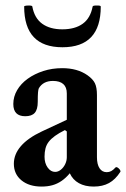

<svg xmlns="http://www.w3.org/2000/svg" viewBox="-20 -676 464 707"><path d="M133 11Q87 11 59 -12Q31 -35 31 -73Q31 -108 57 -138Q83 -168 134 -192L226 -235V-332Q226 -355 213 -366.5Q200 -378 175 -378Q139 -378 123 -351Q121 -347 120 -336Q119 -325 119 -301Q119 -273 108 -260.5Q97 -248 73 -248Q29 -248 29 -293Q29 -320 43 -344Q57 -368 82 -386Q107 -404 139.5 -414.5Q172 -425 209 -425Q265 -425 302 -399Q322 -385 329.5 -369.5Q337 -354 337 -326V-97Q337 -71 346.5 -56.5Q356 -42 373 -42Q382 -42 389.5 -46Q397 -50 405 -59Q408 -62 413 -59Q418 -56 421.5 -51Q425 -46 423 -43Q405 -15 381.5 -2Q358 11 325 11Q293 11 270.5 -1.5Q248 -14 237 -38Q223 -21 207 -10Q191 1 173 6Q155 11 133 11ZM183 -43Q194 -43 204 -51Q214 -59 220 -71.5Q226 -84 226 -97V-192L219 -197Q197 -186 182.5 -175.5Q168 -165 159.5 -154Q151 -143 147.5 -129.5Q144 -116 144 -99Q144 -75 155.5 -59Q167 -43 183 -43ZM210 -502Q69 -502 69 -652Q69 -654.4 76.5 -655.2Q84 -656 91.5 -655.5Q99 -655 99 -651.8Q107 -609 135.5 -588.5Q164 -568 209.5 -568Q256 -568 284.5 -588.5Q313 -609 321.1 -651.8Q322 -655 329 -655.5Q336 -656 343.5 -655.5Q351 -655 351 -651.6Q351 -502 210 -502Z"/></svg>

Font: Junicode VF
Style: Regular
Weight: 400
Designer: Peter S. Baker
Version: Version 2.213